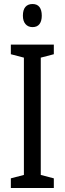

<svg xmlns="http://www.w3.org/2000/svg" viewBox="-20 -936 323 956"><path d="M248 0H34V-48L99 -65V-649L34 -666V-714H248V-666L183 -649V-65L248 -48ZM142 -916Q165 -916 176.5 -901Q188 -886 188 -858Q188 -831 176.5 -816Q165 -801 142 -801Q120 -801 107 -816Q94 -831 94 -858Q94 -887 106.5 -901.5Q119 -916 142 -916Z"/></svg>

Font: Noto Sans Devanagari ExtraCondensed
Style: Regular
Weight: 400
Width: 2
Designer: Jelle Bosma - Monotype Design Team
Foundry: Monotype Imaging Inc.
Version: Version 2.006